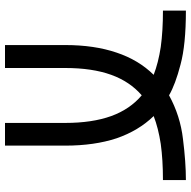

<svg xmlns="http://www.w3.org/2000/svg" viewBox="-18 -746 764 768"><g transform="rotate(90 364.0 -362.0)"><path d="M700.2 -723.6Q700.2 -723.6 700.2 -723.6Q700.2 -693.4 700.2 -631.8Q619.1 -631.8 555.7 -623Q492.2 -613.3 444.3 -594.7Q502.9 -534.2 533.2 -446.3Q562.5 -357.4 562.5 -241.2Q562.5 -161.1 562.5 0Q532.2 0 471.7 0Q471.7 -80.1 471.7 -241.2Q471.7 -348.6 444.3 -424.8Q417 -500 361.3 -546.9Q306.6 -500 279.3 -424.8Q252 -348.6 252 -241.2Q252 -161.1 252 0Q221.7 0 160.2 0Q160.2 -80.1 160.2 -241.2Q160.2 -357.4 190.4 -446.3Q219.7 -534.2 279.3 -594.7Q231.4 -613.3 168 -623Q104.5 -631.8 22.5 -631.8Q22.5 -663.1 22.5 -723.6Q159.2 -723.6 238.3 -702.1Q317.4 -681.6 361.3 -656.2Q443.4 -701.2 536.1 -711.9Q628.9 -723.6 700.2 -723.6Z"/></g></svg>

Font: Oishi
Style: Regular
Weight: 400
Designer: bBranding
Version: Version 1.0